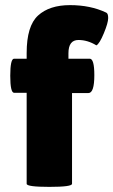

<svg xmlns="http://www.w3.org/2000/svg" viewBox="-20 -729 442 749"><path d="M84 -367H35Q20 -367 20 -433.5Q20 -500 35 -500H84V-522Q84 -628 128.5 -668.5Q173 -709 253 -709Q333 -709 394 -680Q402 -677 402 -658.5Q402 -640 385 -599Q368 -558 356 -552Q322 -573 286 -573Q247 -573 247 -521V-500H330Q348 -500 348 -436Q348 -366 325 -366H261V-12Q261 0 172.5 0Q84 0 84 -12Z"/></svg>

Font: Lilita One
Style: Regular
Weight: 400
Designer: Juan Montoreano
Foundry: Juan Montoreano
Version: Version 1.002